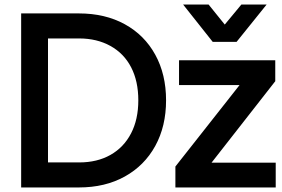

<svg xmlns="http://www.w3.org/2000/svg" viewBox="-20 -814 1241 844"><path d="M73 -755H327Q442 -755 528.5 -707.5Q615 -660 662.5 -573.5Q710 -487 710 -373Q710 -259 662.5 -172.5Q615 -86 528.5 -38Q442 10 327 10H73ZM328 -100Q407 -100 465.5 -133Q524 -166 556 -227.5Q588 -289 588 -373Q588 -457 556.5 -518Q525 -579 465.5 -612Q406 -645 328 -645H191V-100ZM751 -82 1033 -440H767V-549H1190V-457L910 -99H1192V10H751ZM897 -794 968 -706 1041 -794H1152L1020 -630H915L785 -794Z"/></svg>

Font: BLUETTI 2.0 Medium
Style: Italic
Weight: 500
Designer: Stijn de Vries
Foundry: tokotype
Version: Version 2.005;October 31, 2023;FontCreator 14.0.0.2814 64-bi